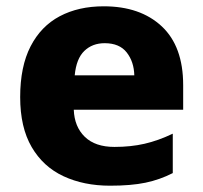

<svg xmlns="http://www.w3.org/2000/svg" viewBox="-20 -579 643 609"><path d="M309 -559Q425 -559 493 -495.5Q561 -432 561 -309V-231H214Q216 -177 249 -145Q282 -113 343 -113Q395 -113 438.5 -123Q482 -133 528 -155V-30Q487 -9 441.5 0.5Q396 10 329 10Q246 10 181.5 -20Q117 -50 80.5 -112.5Q44 -175 44 -271Q44 -368 77 -432Q110 -496 169.5 -527.5Q229 -559 309 -559ZM312 -442Q273 -442 247.5 -417.5Q222 -393 217 -340H406Q405 -383 382 -412.5Q359 -442 312 -442Z"/></svg>

Font: Noto Sans Gujarati ExtraBold
Style: Regular
Weight: 800
Designer: Jelle Bosma - Monotype Design Team, Universal Thirst
Foundry: Monotype Imaging Inc.
Version: Version 2.106; ttfautohint (v1.8.4.7-5d5b)